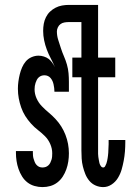

<svg xmlns="http://www.w3.org/2000/svg" viewBox="-20 -755 540 783"><path d="M401 8Q385 8 370 1.5Q355 -5 344.5 -17.5Q334 -30 328 -45Q322 -60 318 -76Q314 -92 313 -108.5Q312 -125 312 -141V-440H275V-520H312V-665H261Q252 -665 243 -663.5Q234 -662 227 -657Q220 -652 216 -643.5Q212 -635 212 -627Q212 -609 217.5 -592Q223 -575 228.5 -558Q234 -541 241 -525Q248 -509 253 -491.5Q258 -474 259.5 -456.5Q261 -439 261 -421V-381H202Q202 -389 201 -396Q200 -403 198.5 -410.5Q197 -418 194 -424.5Q191 -431 186.5 -436.5Q182 -442 175.5 -445Q169 -448 161 -448Q155 -448 149 -446Q143 -444 138 -439.5Q133 -435 130 -429Q127 -423 125 -417Q123 -411 122 -404.5Q121 -398 121 -391Q121 -372 129 -354Q137 -336 150.5 -322Q164 -308 178.5 -296Q193 -284 206.5 -269.5Q220 -255 230 -239Q240 -223 247 -205Q254 -187 257.5 -168Q261 -149 261 -130Q261 -113 258.5 -96.5Q256 -80 250.5 -64.5Q245 -49 236 -35Q227 -21 214 -11Q201 -1 185.5 3.5Q170 8 153 8Q137 8 121 3.5Q105 -1 92 -11Q79 -21 70 -35.5Q61 -50 55.5 -66Q50 -82 47.5 -98.5Q45 -115 45 -131V-139H114V-135Q114 -128 114.5 -121Q115 -114 117 -107.5Q119 -101 121.5 -94.5Q124 -88 129 -82.5Q134 -77 140 -74.5Q146 -72 153 -72Q160 -72 166 -74Q172 -76 177 -80.5Q182 -85 185 -91Q188 -97 190 -103.5Q192 -110 192.5 -116.5Q193 -123 193 -130Q193 -149 185 -167.5Q177 -186 163.5 -199.5Q150 -213 135 -224.5Q120 -236 106.5 -251Q93 -266 83 -282Q73 -298 66.5 -316.5Q60 -335 56.5 -354Q53 -373 53 -393Q53 -408 55 -422.5Q57 -437 60.5 -451.5Q64 -466 70 -480Q76 -494 85.5 -505Q95 -516 109 -522Q123 -528 137 -528Q148 -528 159 -524.5Q170 -521 178 -515Q186 -509 192.5 -500Q199 -491 204 -481Q196 -500 187 -517Q178 -534 171 -552.5Q164 -571 160 -590.5Q156 -610 156 -629Q156 -644 158.5 -658Q161 -672 167.5 -685Q174 -698 184 -707.5Q194 -717 206.5 -723.5Q219 -730 233 -732.5Q247 -735 261 -735H380V-520H450V-440H380V-141Q380 -134 380 -127.5Q380 -121 381 -115Q382 -109 383 -102.5Q384 -96 385.5 -90Q387 -84 391 -78Q395 -72 401 -72Q406 -72 409 -77.5Q412 -83 414 -88.5Q416 -94 417 -99.5Q418 -105 419 -110.5Q420 -116 420.5 -121.5Q421 -127 421.5 -132.5Q422 -138 422 -144Q422 -150 422.5 -155.5Q423 -161 423 -166.5Q423 -172 423 -178V-184H491V-174Q491 -156 489.5 -137Q488 -118 484.5 -99.5Q481 -81 476 -63.5Q471 -46 461 -29.5Q451 -13 435 -2.5Q419 8 401 8Z"/></svg>

Font: Iosevka Bendy Medium
Style: Regular
Weight: 500
Monospace: yes
Designer: Belleve Invis
Foundry: Belleve Invis
Version: Version 30.1.2